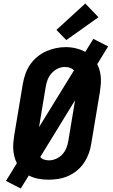

<svg xmlns="http://www.w3.org/2000/svg" viewBox="-20 -1014 640 1092"><path d="M98 58 14 15 76 -86Q67 -103 62 -122.5Q57 -142 55.5 -162.5Q54 -183 56 -203.5Q58 -224 61 -245L110 -538Q115 -566 124.5 -593.5Q134 -621 151 -646Q168 -671 191.5 -690.5Q215 -710 242 -722Q269 -734 297 -740Q325 -746 354 -746Q384 -746 412.5 -739Q441 -732 465 -719L511 -793L595 -750L533 -649Q542 -632 547 -612.5Q552 -593 553.5 -572.5Q555 -552 553 -531.5Q551 -511 548 -490L499 -197Q495 -169 485 -141.5Q475 -114 458.5 -89Q442 -64 418.5 -44.5Q395 -25 367.5 -13Q340 -1 311.5 3.5Q283 8 256 8Q226 8 197 2.5Q168 -3 144 -16ZM202 -291 401 -614Q391 -624 377.5 -628.5Q364 -633 349 -633Q328 -633 308 -623.5Q288 -614 273.5 -597.5Q259 -581 251 -561Q243 -541 240 -520ZM258 -102Q279 -102 299.5 -111Q320 -120 335 -136.5Q350 -153 358 -173.5Q366 -194 369 -215L407 -444L209 -121Q217 -111 230.5 -106.5Q244 -102 258 -102ZM357 -786 301 -844 465 -994 540 -916Z"/></svg>

Font: Iosevka Etoile XBdObl
Style: Regular
Weight: 800
Italic angle: -9°
Designer: Belleve Invis
Foundry: Belleve Invis
Version: Version 15.5.2; ttfautohint (v1.8.4)